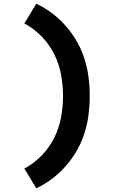

<svg xmlns="http://www.w3.org/2000/svg" viewBox="-20 -861 640 1042"><path d="M177 161 112 54Q164 26 205.5 -16.5Q247 -59 273.5 -111.5Q300 -164 311 -222.5Q322 -281 322 -340Q322 -399 311 -457.5Q300 -516 273.5 -568.5Q247 -621 205.5 -663.5Q164 -706 112 -734L177 -841Q223 -819 264 -788Q305 -757 338.5 -718.5Q372 -680 397.5 -635Q423 -590 438.5 -541.5Q454 -493 460.5 -442Q467 -391 467 -340Q467 -289 460.5 -238Q454 -187 438.5 -138.5Q423 -90 397.5 -45Q372 0 338.5 38.5Q305 77 264 108Q223 139 177 161Z"/></svg>

Font: Iosevka Etoile Heavy
Style: Regular
Weight: 900
Designer: Belleve Invis
Foundry: Belleve Invis
Version: Version 22.1.2; ttfautohint (v1.8.4)